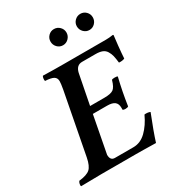

<svg xmlns="http://www.w3.org/2000/svg" viewBox="-199 -963 993 1085"><g transform="rotate(-30 297.5 -421.0)"><path d="M279.8 -365.2H373Q415 -365.2 432.1 -377.4Q449.2 -389.6 460.9 -431.2Q464.8 -435.1 480 -435.1Q496.6 -435.1 499 -431.2Q478 -345.7 464.8 -255.9Q458.5 -251 444.8 -251Q434.1 -251 428.2 -254.9V-269Q428.2 -294.4 413.1 -306.6Q397.9 -318.8 363.8 -318.8H271L225.1 -78.1Q225.1 -41 254.9 -41H375Q421.9 -41 459 -77.1Q496.1 -113.3 522 -169.9Q531.2 -171.4 542.7 -169.9Q554.2 -168.5 559.1 -165Q517.6 -61 498 2Q495.6 2 472.7 1.5Q449.7 1 419.4 0.5Q389.2 0 369.1 0H141.1Q89.8 0 9.8 2Q6.3 -3.4 8.8 -13.9Q11.2 -24.4 16.1 -29.8Q67.9 -35.6 88.1 -54Q108.4 -72.3 118.2 -122.1L194.8 -522Q201.2 -557.6 201.2 -573.2Q201.2 -594.2 185.3 -603.8Q169.4 -613.3 129.9 -615.2Q127.9 -624 129.6 -633.8Q131.3 -643.6 134.8 -647Q205.1 -645 268.1 -645H544.9Q567.9 -645 590.8 -648.9Q595.2 -648.9 595.2 -645Q593.3 -633.8 587.9 -581.3Q582.5 -528.8 581.1 -501Q565.9 -494.1 543.9 -496.1Q540.5 -525.4 536.4 -542.5Q532.2 -559.6 522.7 -575.2Q513.2 -590.8 496.3 -597.4Q479.5 -604 453.1 -604H365.2Q328.1 -604 317.9 -560.1ZM543.9 -792Q543.9 -770 528.8 -754.4Q513.7 -738.8 492.2 -738.8Q470.7 -738.8 455.3 -754.6Q439.9 -770.5 439.9 -792Q439.9 -813.5 455.3 -828.9Q470.7 -844.2 492.2 -844.2Q513.7 -844.2 528.8 -828.9Q543.9 -813.5 543.9 -792ZM268.1 -792Q268.1 -813.5 283.2 -828.9Q298.3 -844.2 319.8 -844.2Q341.3 -844.2 356.7 -828.9Q372.1 -813.5 372.1 -792Q372.1 -770.5 356.7 -754.6Q341.3 -738.8 319.8 -738.8Q298.3 -738.8 283.2 -754.4Q268.1 -770 268.1 -792Z"/></g></svg>

Font: Common Serif SemiBold
Style: Italic
Weight: 600
Italic angle: -12°
Designer: Philipp H. Poll, Khaled Hosny
Foundry: Stefan Peev, Context Ltd.
Version: Version 1.026